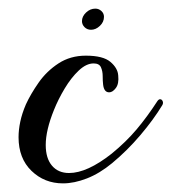

<svg xmlns="http://www.w3.org/2000/svg" viewBox="-20 -416 398 445"><path d="M126 9Q83 9 53 -20Q23 -49 23 -98Q23 -115 27 -134Q31 -153 40 -174Q51 -198 69.5 -224.5Q88 -251 115.5 -269Q143 -287 179 -287Q219 -287 236 -272.5Q253 -258 254 -241Q256 -222 248.5 -212Q241 -202 233 -202Q221 -202 219 -220Q218 -228 218 -239.5Q218 -251 214 -260Q210 -269 197 -269Q180 -269 162.5 -252.5Q145 -236 130 -211Q115 -186 105 -161Q86 -114 86 -80Q86 -49 100.5 -32Q115 -15 140 -15Q182 -15 239 -60Q272 -87 296.5 -116Q321 -145 345 -182Q348 -186 351 -186Q355 -186 357 -181.5Q359 -177 356 -172Q336 -139 305.5 -103Q275 -67 240 -38Q211 -14 181.5 -2.5Q152 9 126 9ZM191 -347Q182 -347 176 -353Q170 -359 170 -367Q170 -378 179.5 -387Q189 -396 201 -396Q209 -396 215 -390.5Q221 -385 221 -377Q221 -365 211.5 -356Q202 -347 191 -347Z"/></svg>

Font: Gwendolyn
Style: Bold
Weight: 700
Designer: Robert E. Leuschke
Foundry: Robert E. Leuschke
Version: Version 1.010; ttfautohint (v1.8.3)